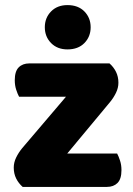

<svg xmlns="http://www.w3.org/2000/svg" viewBox="-20 -733 521 754"><path d="M69 1Q53 -13 43.5 -32Q34 -51 34 -75Q34 -95 43.5 -114.5Q53 -134 67 -151L239 -353H55Q49 -364 43.5 -381Q38 -398 38 -418Q38 -453 53.5 -468.5Q69 -484 95 -484H410Q426 -470 435.5 -451Q445 -432 445 -408Q445 -388 435.5 -368.5Q426 -349 412 -332L244 -130H440Q446 -119 451.5 -102Q457 -85 457 -65Q457 -30 441.5 -14.5Q426 1 400 1ZM156 -626Q156 -663 180.5 -688Q205 -713 245 -713Q287 -713 311.5 -688Q336 -663 336 -626Q336 -589 311.5 -564Q287 -539 245 -539Q205 -539 180.5 -564Q156 -589 156 -626Z"/></svg>

Font: Baloo
Style: Regular
Weight: 400
Designer: Sarang Kulkarni and Ek Type
Foundry: Ek Type
Version: Version 1.443;PS 1.000;hotconv 16.6.51;makeotf.lib2.5.65220;